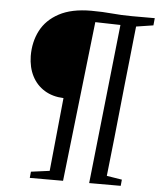

<svg xmlns="http://www.w3.org/2000/svg" viewBox="-57 -885 776 934"><g transform="rotate(5 331.0 -418.0)"><path d="M123.5 0 126.5 -30.5 217 -42.5 253 -401Q199.5 -403 160 -427.2Q120.5 -451.5 99 -493.5Q77.5 -535.5 76.5 -591Q76 -660 104.5 -715.2Q133 -770.5 194 -803.2Q255 -836 351 -836Q379.5 -836 404.8 -834.8Q430 -833.5 453.2 -831.5Q476.5 -829.5 500 -828.2Q523.5 -827 549.5 -827H661.5L658 -791.5L574.5 -778.5Q572 -757 567.5 -713.5Q563 -670 556.8 -612.2Q550.5 -554.5 543.5 -489Q536.5 -423.5 529.8 -357Q523 -290.5 516.5 -229.5Q510 -168.5 504.5 -120Q499 -71.5 496 -42.5L570.5 -30.5L567.5 0H413.5L498 -779.5L375 -782.5L286 0Z"/></g></svg>

Font: Merriweather 48pt Light
Style: Italic
Weight: 300
Italic angle: -7.8°
Version: Version 2.101